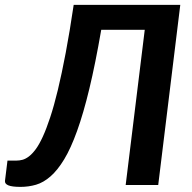

<svg xmlns="http://www.w3.org/2000/svg" viewBox="-53 -742 768 770"><path d="M581.5 0H451L527.5 -622.5H353Q329.5 -486.5 305.5 -386.8Q281.5 -287 256.2 -217Q231 -147 204.5 -103.2Q178 -59.5 149.8 -34.8Q121.5 -10 91.5 -1.2Q61.5 7.5 29.5 7.5Q-5 7.5 -19.8 1.2Q-34.5 -5 -33 -17L-23 -98H13.5Q25 -98 37.2 -101.2Q49.5 -104.5 62.8 -114.5Q76 -124.5 90 -143.2Q104 -162 118.5 -193.5Q133 -225 148.2 -271Q163.5 -317 179 -381.2Q194.5 -445.5 210.5 -529.8Q226.5 -614 242.5 -722.5H670Z"/></svg>

Font: Lato 2
Style: Bold Italic
Weight: 700
Italic angle: -7°
Designer: Lukasz Dziedzic with Adam Twardoch and Botio Nikoltchev
Foundry: tyPoland Lukasz Dziedzic
Version: Version 2.015; 2015-08-06; http://www.latofonts.com/